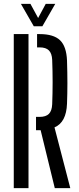

<svg xmlns="http://www.w3.org/2000/svg" viewBox="-20 -977 410 997"><path d="M264.5 0 191 -301H167V-370H185Q218.5 -370 234 -385.8Q249.5 -401.5 251 -435.5Q255.5 -550.5 251 -666Q249.5 -699.5 234 -715.2Q218.5 -731 185.5 -731H172.5V-800H185.5Q258.5 -800 291.8 -768Q325 -736 328 -662.5Q330 -598.5 330 -545.5Q330 -492.5 328 -439Q324.5 -341.5 263 -315.5L345 0ZM51.5 0V-800H128V0ZM155.5 -840.5 88.5 -957H138L178 -883.5L217.5 -957H267L200 -840.5Z"/></svg>

Font: Big Shoulders Stencil Display Medium
Style: Regular
Weight: 500
Designer: Patric King
Foundry: XO Type Co
Version: Version 1.000